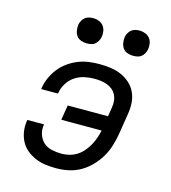

<svg xmlns="http://www.w3.org/2000/svg" viewBox="-110 -823 820 920"><g transform="rotate(15 300.0 -362.5)"><path d="M253 8Q225 8 199 4.5Q173 1 148.5 -9.5Q124 -20 104.5 -36.5Q85 -53 73.5 -76Q62 -99 58.5 -125.5Q55 -152 60 -180H143Q138 -155 145.5 -131.5Q153 -108 169.5 -92.5Q186 -77 210.5 -71.5Q235 -66 260 -66Q279 -66 298.5 -71Q318 -76 335.5 -87Q353 -98 366.5 -114Q380 -130 390 -148Q400 -166 406.5 -185Q413 -204 417 -223H217L229 -297H429L436 -342Q439 -358 437.5 -374.5Q436 -391 429 -405Q422 -419 410 -429Q398 -439 383 -444.5Q368 -450 352 -452Q336 -454 319 -454Q295 -454 270 -448.5Q245 -443 223.5 -428.5Q202 -414 188 -391.5Q174 -369 170 -344L169 -340H86L87 -347Q91 -373 102.5 -398.5Q114 -424 131.5 -446Q149 -468 172.5 -484.5Q196 -501 221.5 -511Q247 -521 273 -524.5Q299 -528 325 -528Q354 -528 382 -524Q410 -520 434 -509.5Q458 -499 478 -481Q498 -463 509 -438.5Q520 -414 521.5 -386Q523 -358 518 -330L502 -230Q497 -200 488 -170Q479 -140 463 -112.5Q447 -85 424 -61Q401 -37 373 -21Q345 -5 314 1.5Q283 8 253 8ZM469 -608Q455 -608 441 -613Q427 -618 419 -629Q411 -640 408.5 -655Q406 -670 408 -685Q410 -695 415.5 -705Q421 -715 429.5 -721.5Q438 -728 448.5 -730.5Q459 -733 470 -733Q484 -733 498 -727.5Q512 -722 520.5 -711Q529 -700 531.5 -685Q534 -670 531 -655Q529 -645 523.5 -635Q518 -625 509.5 -618.5Q501 -612 490.5 -610Q480 -608 469 -608ZM239 -608Q225 -608 211 -613Q197 -618 189 -629Q181 -640 178.5 -655Q176 -670 178 -685Q180 -695 185.5 -705Q191 -715 199.5 -721.5Q208 -728 218.5 -730.5Q229 -733 240 -733Q254 -733 268 -727.5Q282 -722 290.5 -711Q299 -700 301.5 -685Q304 -670 301 -655Q299 -645 293.5 -635Q288 -625 279.5 -618.5Q271 -612 260.5 -610Q250 -608 239 -608Z"/></g></svg>

Font: Iosevka Extended Oblique
Style: Regular
Weight: 400
Width: 7
Italic angle: -9°
Monospace: yes
Designer: Belleve Invis
Foundry: Belleve Invis
Version: Version 32.0.1; ttfautohint (v1.8.4)